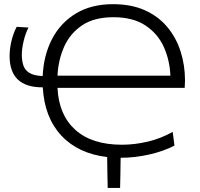

<svg xmlns="http://www.w3.org/2000/svg" viewBox="-20 -746 960 920"><path d="M183.5 -327.5Q26 -327.5 26 -477.5Q26 -512 34.8 -549.2Q43.5 -586.5 60 -617.5L116.5 -614Q102 -586 93.2 -549Q84.5 -512 84.5 -484.5Q84.5 -455.5 91.8 -433Q99 -410.5 120.5 -397Q142 -383.5 184.5 -381.5Q189 -481.5 229.5 -559.2Q270 -637 343.8 -681.5Q417.5 -726 521.5 -726Q609 -726 673.8 -697Q738.5 -668 781.2 -617Q824 -566 845.2 -500Q866.5 -434 866.5 -359.5L865 -325H255.5Q261.5 -195.5 340.8 -124Q420 -52.5 564.5 -52.5Q625.5 -52.5 688.5 -67.5Q751.5 -82.5 807.5 -114L816 -48.5Q763.5 -21 694.5 -5.5Q625.5 10 558.5 10H558Q557.5 46.5 557 82.5Q556 118.5 555.5 154.5H496Q495 117.5 494.5 80.5Q494 43.5 493.5 6.5Q354 -10 273.5 -96.8Q193 -183.5 185 -327.5ZM523.5 -663.5Q431 -663.5 373.2 -624.5Q315.5 -585.5 287.2 -521.8Q259 -458 255.5 -383.5H796.5Q793.5 -457.5 764.8 -521.2Q736 -585 676.5 -624.2Q617 -663.5 523.5 -663.5Z"/></svg>

Font: Heraclito Light
Style: Regular
Weight: 300
Designer: Kostas Bartsokas (font) & Cristiano Sobral (main changes)
Foundry: Kostas Bartsokas (font) & Cristiano Sobral (main changes)
Version: Version 1.00;July 8, 2020;FontCreator 13.0.0.2655 64-bit